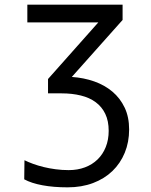

<svg xmlns="http://www.w3.org/2000/svg" viewBox="-20 -556 640 816"><path d="M285.2 -229Q335.9 -225.6 380.4 -210Q424.8 -194.3 457.8 -166.5Q490.7 -138.7 509.8 -98.6Q528.8 -58.6 528.8 -5.9Q528.8 47.9 510.3 93Q491.7 138.2 457.8 170.9Q423.8 203.6 375.5 221.9Q327.1 240.2 267.1 240.2Q207.5 240.2 160.4 231.4Q113.3 222.7 83 206.1L84 125Q100.1 132.8 120.6 140.4Q141.1 147.9 165 153.8Q189 159.7 216.1 163.3Q243.2 167 272 167Q309.6 167 340.8 155.3Q372.1 143.6 394.5 121.8Q417 100.1 429.4 69.1Q441.9 38.1 441.9 0Q441.9 -42 427.5 -72Q413.1 -102.1 386.7 -121.6Q360.4 -141.1 323.5 -150.1Q286.6 -159.2 242.2 -159.2H184.1V-220.2L397.9 -460.9H96.2V-536.1H501V-471.2Z"/></svg>

Font: Apple Sans Adjectives
Style: Regular
Weight: 400
Monospace: yes
Foundry: Apple Sans Adjectives
Version: Version 0.01